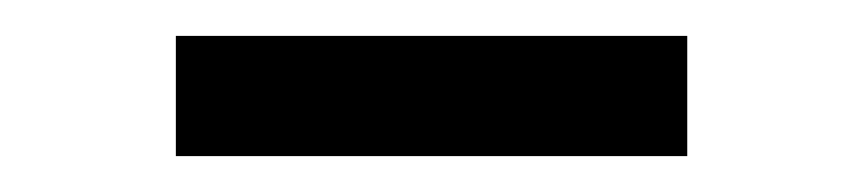

<svg xmlns="http://www.w3.org/2000/svg" viewBox="-20 -355 481 107"><path d="M78 -335H363V-268H78Z"/></svg>

Font: Roboto Serif SemiCondensed Light
Style: Regular
Weight: 300
Width: 4
Designer: Greg Gazdowicz
Foundry: Commercial Type
Version: Version 1.007